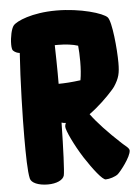

<svg xmlns="http://www.w3.org/2000/svg" viewBox="-52 -759 584 810"><g transform="rotate(-5 239.5 -354.0)"><path d="M443 -137C389 -187 344 -235 319 -270C357 -297 397 -336 418 -360C424 -367 429 -372 432 -377C454 -411 459 -431 459 -476C459 -533 448 -651 431 -670C414 -689 319 -718 217 -718C113 -718 47 -688 33 -671C23 -659 15 -623 15 -592C15 -579 17 -569 20 -566C28 -558 38 -554 48 -553C40 -441 36 -274 36 -196C36 -121 37 -52 44 -22C48 -3 78 10 118 10C155 10 183 -3 188 -22C192 -39 196 -133 198 -245C204 -243 210 -242 216 -242C213 -236 212 -231 212 -226C212 -211 241 -148 278 -90C312 -38 349 10 363 10C379 10 404 2 415 -7C426 -16 474 -76 474 -103C474 -114 454 -126 443 -137ZM200 -409V-454C200 -479 199 -528 198 -573H213C244 -573 275 -569 296 -562C298 -544 299 -521 299 -495C299 -466 297 -438 293 -416C256 -411 223 -409 200 -409Z"/></g></svg>

Font: Manosque
Style: Regular
Weight: 400
Designer: Ariel Martín Pérez
Foundry: Ariel Martín Pérez
Version: Version 1.005;hotconv 1.0.109;makeotfexe 2.5.65596